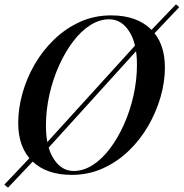

<svg xmlns="http://www.w3.org/2000/svg" viewBox="-34 -793 847 886"><path d="M470 -704Q425 -704 382 -676.5Q339 -649 302.5 -600.5Q266 -552 238 -489.5Q210 -427 194 -356Q178 -285 178 -213Q178 -115 214 -59.5Q250 -4 306 -4Q351 -4 394 -31.5Q437 -59 473.5 -107.5Q510 -156 538 -218.5Q566 -281 582 -352Q598 -423 598 -495Q598 -593 562 -648.5Q526 -704 470 -704ZM50 -226Q50 -292 69.5 -362Q89 -432 126 -496Q163 -560 216 -611Q269 -662 335 -692Q401 -722 479 -722Q595 -722 661 -659.5Q727 -597 727 -481Q727 -415 707 -345.5Q687 -276 650 -212Q613 -148 560 -97Q507 -46 440.5 -16Q374 14 297 14Q181 14 115.5 -48.5Q50 -111 50 -226ZM643 -632 778 -773 793 -760 653 -612ZM144 -76 3 73 -14 59 131 -94ZM146 -95 634 -632 644 -612 159 -77Z"/></svg>

Font: Playfair Display Medium
Style: Italic
Weight: 500
Italic angle: -14°
Designer: Claus Eggers Sørensen
Foundry: Claus Eggers Sørensen
Version: Version 1.203